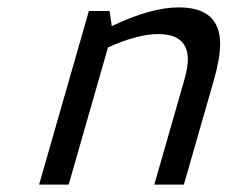

<svg xmlns="http://www.w3.org/2000/svg" viewBox="-20 -500 616 520"><path d="M220.7 -470.2H276.9L282.7 -429.2Q388.7 -480 463.9 -480Q576.2 -480 576.2 -380.9Q576.2 -341.3 558.6 -280.8L478 0H397.9L479.5 -284.7Q488.8 -317.9 488.8 -338.4Q488.8 -407.7 408.2 -407.7Q352.5 -407.7 272.5 -371.6L166 0H85.9Z"/></svg>

Font: Cantarell
Style: Italic
Weight: 400
Italic angle: -16°
Designer: Dave Crossland
Version: Version 1.004